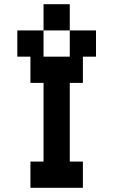

<svg xmlns="http://www.w3.org/2000/svg" viewBox="-20 -1020 540 915"><path d="M187.5 -1000H312.5V-875H437.5V-750H375V-625H312.5V-250H375V-125H125V-250H187.5V-625H125V-750H62.5V-875H187.5V-750H312.5V-875H187.5Z"/></svg>

Font: Amiga Topaz Unicode Rus
Style: Regular
Weight: 400
Designer: dMG of Trueschool and Divine Stylers
Foundry: dMG of Trueschool and Divine Stylers
Version: Version 1.1